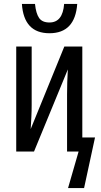

<svg xmlns="http://www.w3.org/2000/svg" viewBox="-20 -775 519 982"><path d="M233 -605Q364 -605 375 -755H308Q301 -660 233 -660Q196 -660 180 -683Q164 -706 159 -755H92Q102 -605 233 -605ZM328 187H410L466 -72H401V-537H309L137 -115Q139 -148 140.5 -177.5Q142 -207 142 -237V-537H63V0H154L327 -420Q325 -388 324 -356Q323 -324 323 -292V0H382Z"/></svg>

Font: Noto Sans Display Condensed
Style: Regular
Weight: 400
Width: 3
Designer: Monotype Design Team
Foundry: Monotype Imaging Inc.
Version: Version 1.900